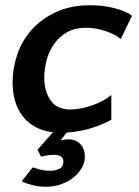

<svg xmlns="http://www.w3.org/2000/svg" viewBox="-20 -495 529 733"><path d="M441 -346Q422 -363 384 -376Q346 -389 309 -389Q265 -389 234.5 -371Q204 -353 185 -325Q166 -297 157.5 -263Q149 -229 149 -198Q149 -147 173 -112Q197 -77 249 -77Q285 -77 328.5 -91.5Q372 -106 405 -132V-38Q376 -21 330.5 -6.5Q285 8 235 11L211 41Q219 39 227 38Q235 37 241 37Q270 37 287 55.5Q304 74 304 103Q304 126 292 146.5Q280 167 260 183Q240 199 213 208.5Q186 218 156 218Q130 218 107 212.5Q84 207 65 199L66 193L104 145H111Q121 150 137.5 153.5Q154 157 171 157Q191 157 206.5 149.5Q222 142 222 121Q222 107 211.5 101.5Q201 96 186 96Q174 96 161 98Q148 100 137 103L123 77L182 10Q142 5 113 -11.5Q84 -28 65 -53.5Q46 -79 37 -111.5Q28 -144 28 -180Q28 -234 46 -287Q64 -340 101 -381.5Q138 -423 194 -449Q250 -475 325 -475Q373 -475 416.5 -464Q460 -453 484 -435Z"/></svg>

Font: Quattrocento Sans
Style: Bold Italic
Weight: 700
Designer: Pablo Impallari
Foundry: Pablo Impallari, Igino Marini, Brenda Gallo
Version: Version 2.000